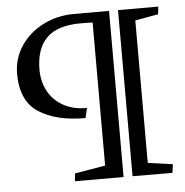

<svg xmlns="http://www.w3.org/2000/svg" viewBox="-47 -654 676 700"><g transform="rotate(-5 291.0 -304.0)"><path d="M266.6 -262.2Q215.8 -262.2 179.4 -282.7Q143.1 -303.2 124.5 -338.4Q106 -373.5 106 -416Q106 -493.2 145.8 -532.5Q185.5 -571.8 270 -571.8Q293.9 -571.8 314 -570.8V-47.4L202.1 -28.3L199.2 0H377.4V-607.9H248Q188 -607.9 136.5 -582Q85 -556.2 54.2 -510.5Q23.4 -464.8 23.4 -408.2Q23.4 -308.6 87.2 -267.3Q150.9 -226.1 257.8 -226.1ZM556.2 0.5 560.5 -30.8 469.7 -43.5V-564.9L554.2 -580.1L557.6 -607.9H410.2V0Z"/></g></svg>

Font: Neuton Light
Style: Regular
Weight: 300
Designer: Brian M Zick
Foundry: Brian M Zick
Version: Version 1.560